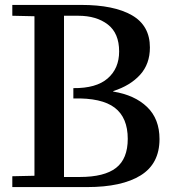

<svg xmlns="http://www.w3.org/2000/svg" viewBox="-20 -760 704 780"><path d="M30 -44 120 -46V-694L30 -696V-740H310Q443 -740 516 -698Q589 -656 589 -567Q589 -500 549 -456Q509 -412 440 -390V-388Q527 -374 577.5 -325.5Q628 -277 628 -195Q628 -95 551.5 -47.5Q475 0 334 0H30ZM304 -41Q404 -41 451.5 -78Q499 -115 499 -196Q499 -282 446 -322.5Q393 -363 278 -360V-402Q371 -401 417.5 -441.5Q464 -482 464 -551Q464 -625 418 -660.5Q372 -696 298 -696H240V-41Z"/></svg>

Font: Minipax
Style: Bold
Weight: 500
Designer: Raphaël Ronot, Igor Stepanchenko (Cyrillic)
Foundry: steppetype
Version: Version 1.002